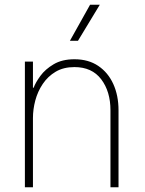

<svg xmlns="http://www.w3.org/2000/svg" viewBox="-20 -790 610 810"><path d="M119 0H85V-530H119V-420H122Q130 -442 150.5 -470Q171 -498 206.5 -519Q242 -540 294 -540Q353 -540 394.5 -512Q436 -484 458 -435.5Q480 -387 480 -325V0H446V-325Q446 -404 407 -455.5Q368 -507 294 -507Q248 -507 215 -487.5Q182 -468 160.5 -436Q139 -404 129 -366.5Q119 -329 119 -292ZM401 -770 309 -618H275L360 -770Z"/></svg>

Font: Be Vietnam Pro Variable Thin
Style: Regular
Weight: 100
Designer: Lam Bao, Tony Le, Vietanh Nguyen
Foundry: Yellow Type Foundry
Version: Version 1.002